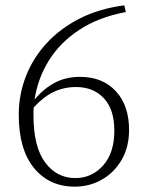

<svg xmlns="http://www.w3.org/2000/svg" viewBox="-20 -684 553 717"><path d="M105 -253Q105 -136 148.5 -77.5Q192 -19 261 -19Q323 -19 365 -66Q407 -113 407 -196Q407 -275 368 -317Q329 -359 264 -359Q219 -359 181 -341Q143 -323 106 -283Q105 -276 105 -268.5Q105 -261 105 -253ZM259 13Q164 13 107 -56.5Q50 -126 50 -256Q50 -330 76.5 -398.5Q103 -467 154 -522.5Q205 -578 278 -615Q351 -652 444 -664L450 -639Q348 -620 276 -572.5Q204 -525 162.5 -458Q121 -391 109 -312Q143 -353 184.5 -375Q226 -397 279 -397Q363 -397 412.5 -343.5Q462 -290 462 -199Q462 -135 434.5 -87.5Q407 -40 361 -13.5Q315 13 259 13Z"/></svg>

Font: Source Serif 4 SmText Light
Style: Regular
Weight: 300
Designer: Frank Grießhammer
Foundry: Adobe
Version: Version 4.005;hotconv 1.1.0;makeotfexe 2.6.0